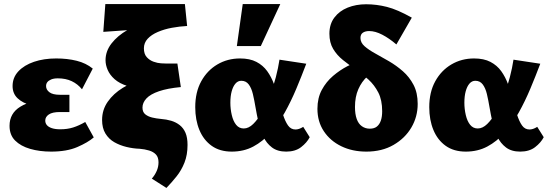

<svg xmlns="http://www.w3.org/2000/svg" viewBox="-20 -731 2702 946"><path d="M232 16Q175 16 128.5 2.5Q82 -11 54.5 -38.5Q27 -66 27 -111Q27 -173 80.5 -205.5Q134 -238 219 -238V-202Q174 -202 133 -212.5Q92 -223 67 -246.5Q42 -270 42 -307Q42 -349 70.5 -379.5Q99 -410 147.5 -426.5Q196 -443 257 -443Q312 -443 358 -431.5Q404 -420 437 -393L384 -291Q363 -317 333.5 -331Q304 -345 265 -345Q245 -345 232 -339.5Q219 -334 213 -326Q207 -318 207 -307Q207 -289 223.5 -276.5Q240 -264 275 -264H322V-179H275Q238 -179 220.5 -167Q203 -155 203 -137Q203 -124 211 -114.5Q219 -105 235.5 -99.5Q252 -94 277 -94Q312 -94 340.5 -103Q369 -112 400 -130L442 -54Q413 -29 361 -6.5Q309 16 232 16Z M800 195 728 149Q743 132 752 111.5Q761 91 761 69Q761 44 748.5 30.5Q736 17 714.5 10.5Q693 4 668 2Q636 1 603 -7Q570 -15 543 -30.5Q516 -46 499.5 -73Q483 -100 483 -140Q483 -190 511 -230Q539 -270 585.5 -298.5Q632 -327 689 -342Q746 -357 805 -357L871 -302Q806 -296 763.5 -281.5Q721 -267 701.5 -246Q682 -225 682 -201Q682 -179 695.5 -168Q709 -157 729.5 -152Q750 -147 773 -145Q800 -143 823.5 -136Q847 -129 865.5 -114.5Q884 -100 894 -76.5Q904 -53 904 -17Q904 32 889 70Q874 108 850 138Q826 168 800 195ZM703 -297Q646 -295 607 -307.5Q568 -320 544.5 -341Q521 -362 510.5 -386.5Q500 -411 500 -434Q500 -479 529.5 -517Q559 -555 608.5 -583.5Q658 -612 718 -628Q778 -644 840 -646L902 -603Q864 -601 826.5 -594Q789 -587 757.5 -573.5Q726 -560 707.5 -540Q689 -520 689 -493Q689 -465 703 -449.5Q717 -434 736.5 -427Q756 -420 773.5 -419Q791 -418 798 -418H854L871 -302ZM489 -574 499 -711H891L902 -603Z M1122 16Q1063 16 1023 -12.5Q983 -41 962.5 -90.5Q942 -140 942 -203Q942 -277 971.5 -330.5Q1001 -384 1051 -413.5Q1101 -443 1163 -443Q1211 -443 1243.5 -426Q1276 -409 1296.5 -380.5Q1317 -352 1330 -316.5Q1343 -281 1352 -246Q1363 -202 1374 -167.5Q1385 -133 1399 -113Q1413 -93 1436 -93Q1444 -93 1453.5 -96Q1463 -99 1474 -106L1506 -55Q1492 -28 1463.5 -6Q1435 16 1390 16Q1347 16 1320 -4.5Q1293 -25 1277.5 -57.5Q1262 -90 1253.5 -128.5Q1245 -167 1239 -202Q1233 -238 1226 -267.5Q1219 -297 1205.5 -315Q1192 -333 1169 -333Q1152 -333 1140 -319Q1128 -305 1121.5 -281Q1115 -257 1115 -225Q1115 -194 1122 -164Q1129 -134 1143.5 -116Q1158 -98 1181 -98Q1205 -98 1227.5 -120Q1250 -142 1271 -178Q1292 -214 1309.5 -259Q1327 -304 1339 -350.5Q1351 -397 1357 -437L1489 -417Q1466 -356 1440 -294Q1414 -232 1383 -176.5Q1352 -121 1313.5 -77.5Q1275 -34 1228 -9Q1181 16 1122 16ZM1147 -504 1176 -711H1361L1265 -504Z M1785 16Q1716 16 1661.5 -10.5Q1607 -37 1575.5 -84.5Q1544 -132 1544 -195Q1544 -248 1565.5 -288Q1587 -328 1621 -357Q1655 -386 1692 -405Q1729 -424 1760.5 -435Q1792 -446 1808 -450L1856 -397Q1819 -381 1790.5 -355Q1762 -329 1745.5 -291.5Q1729 -254 1729 -204Q1729 -169 1737.5 -145Q1746 -121 1763 -109Q1780 -97 1802 -97Q1824 -97 1837 -107.5Q1850 -118 1856.5 -137Q1863 -156 1863 -183Q1863 -238 1844 -275Q1825 -312 1795.5 -339Q1766 -366 1733 -388.5Q1700 -411 1670 -435Q1640 -459 1621.5 -490Q1603 -521 1603 -565Q1603 -612 1627.5 -644.5Q1652 -677 1693 -693.5Q1734 -710 1784 -710Q1835 -710 1886.5 -697Q1938 -684 2009 -644L1933 -512Q1898 -542 1863.5 -560Q1829 -578 1799 -578Q1780 -578 1768 -570Q1756 -562 1756 -544Q1756 -521 1776.5 -503Q1797 -485 1829 -467.5Q1861 -450 1897 -429Q1933 -408 1965 -380Q1997 -352 2017.5 -313Q2038 -274 2038 -219Q2038 -156 2007 -103Q1976 -50 1919 -17Q1862 16 1785 16Z M2275 16Q2216 16 2176 -12.5Q2136 -41 2115.5 -90.5Q2095 -140 2095 -203Q2095 -277 2124.5 -330.5Q2154 -384 2204 -413.5Q2254 -443 2316 -443Q2364 -443 2396.5 -426Q2429 -409 2449.5 -380.5Q2470 -352 2483 -316.5Q2496 -281 2505 -246Q2516 -202 2527 -167.5Q2538 -133 2552 -113Q2566 -93 2589 -93Q2597 -93 2606.5 -96Q2616 -99 2627 -106L2659 -55Q2645 -28 2616.5 -6Q2588 16 2543 16Q2500 16 2473 -4.5Q2446 -25 2430.5 -57.5Q2415 -90 2406.5 -128.5Q2398 -167 2392 -202Q2386 -238 2379 -267.5Q2372 -297 2358.5 -315Q2345 -333 2322 -333Q2305 -333 2293 -319Q2281 -305 2274.5 -281Q2268 -257 2268 -225Q2268 -194 2275 -164Q2282 -134 2296.5 -116Q2311 -98 2334 -98Q2358 -98 2380.5 -120Q2403 -142 2424 -178Q2445 -214 2462.5 -259Q2480 -304 2492 -350.5Q2504 -397 2510 -437L2642 -417Q2619 -356 2593 -294Q2567 -232 2536 -176.5Q2505 -121 2466.5 -77.5Q2428 -34 2381 -9Q2334 16 2275 16Z"/></svg>

Font: Ysabeau Office Black
Style: Regular
Weight: 900
Designer: Christian Thalmann (Catharsis Fonts)
Version: Version 2.001;gftools[0.9.30]; featfreeze: tnum,lnum,ss02